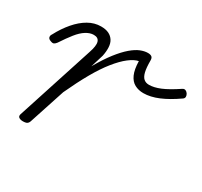

<svg xmlns="http://www.w3.org/2000/svg" viewBox="-125 -673 885 842"><g transform="rotate(30 317.0 -252.0)"><path d="M76 15Q64 15 56.5 10Q49 5 52 -6L178 -395Q191 -433 185.5 -451Q180 -469 157 -469Q138 -469 118 -456.5Q98 -444 78.5 -419.5Q59 -395 36 -360Q30 -352 24 -349Q18 -346 8 -350Q-5 -354 -7 -362.5Q-9 -371 -3 -379Q18 -419 45 -450.5Q72 -482 102.5 -499.5Q133 -517 166 -517Q190 -517 205.5 -509.5Q221 -502 230 -488Q239 -474 240 -453.5Q241 -433 236 -409L216 -344Q245 -395 271.5 -429Q298 -463 321.5 -483Q345 -503 365 -511Q385 -519 402 -519Q415 -519 421.5 -514Q428 -509 428 -496Q428 -459 433 -438.5Q438 -418 448.5 -409Q459 -400 475 -400Q500 -400 531.5 -413Q563 -426 611 -458Q619 -463 626 -460Q633 -457 637.5 -450Q642 -443 642 -435.5Q642 -428 635 -423Q588 -390 547.5 -373Q507 -356 472 -356Q447 -356 427.5 -366.5Q408 -377 397 -401.5Q386 -426 385 -468Q364 -464 338 -444Q312 -424 283.5 -388.5Q255 -353 226 -302Q197 -251 166 -184L107 -4Q104 6 97.5 10.5Q91 15 76 15Z"/></g></svg>

Font: Playwrite CU ExtraLight
Style: Regular
Weight: 250
Designer: Veronika Burian, José Scaglione
Foundry: TypeTogether
Version: Version 1.002